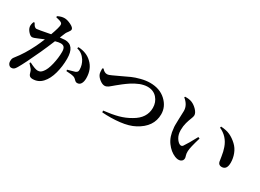

<svg xmlns="http://www.w3.org/2000/svg" viewBox="-32 -1510 3064 2267"><g transform="rotate(30 1500.0 -376.5)"><path d="M471 -637 440 -562Q488 -568 508 -568Q640 -568 640 -387Q640 -283 614 -187Q588 -91 536 -34Q483 24 406 24Q377 24 363 10.5Q349 -3 340 -41Q336 -56 326 -69.5Q316 -83 280 -122L289 -135Q372 -92 405 -92Q428 -92 442.5 -100Q457 -108 472 -127Q506 -168 527 -257Q548 -346 548 -427Q548 -469 533 -488.5Q518 -508 484 -508Q458 -508 412 -495Q367 -386 329 -303Q233 -94 185 -13Q169 15 155 25Q141 35 120 35Q101 35 86 17.5Q71 0 71 -27Q71 -50 75.5 -62.5Q80 -75 94 -92Q176 -194 246 -337Q269 -384 298 -455Q258 -439 231 -427Q174 -401 152 -401Q130 -401 102 -432Q74 -463 69 -494Q64 -522 80 -563L94 -566Q106 -545 111.5 -536.5Q117 -528 127.5 -520Q138 -512 150 -512Q168 -512 332 -544Q374 -660 374 -694Q374 -716 358 -724Q341 -736 284 -748V-763Q332 -788 375 -788Q413 -788 463.5 -763Q514 -738 514 -713Q514 -697 495.5 -673.5Q477 -650 471 -637ZM681 -555 687 -573Q800 -568 870 -501Q951 -426 951 -301Q951 -254 934 -226Q917 -198 885 -198Q866 -197 847 -217Q828 -237 815 -242Q780 -255 706 -257L703 -275Q785 -297 801 -303Q819 -311 826 -321Q833 -331 832 -351Q832 -414 797 -470Q755 -536 681 -555Z M1056 -496 1070 -503Q1101 -465 1137 -465Q1160 -465 1198 -484Q1224 -495 1290.5 -527Q1357 -559 1400.5 -578.5Q1444 -598 1509.5 -615Q1575 -632 1632 -632Q1765 -632 1847.5 -555.5Q1930 -479 1930 -375Q1930 -202 1748 -106Q1672 -65 1555 -51.5Q1438 -38 1316 -47L1313 -70Q1428 -83 1509.5 -105Q1591 -127 1663 -170Q1807 -251 1807 -391Q1807 -468 1759 -522.5Q1711 -577 1629 -577Q1605 -577 1578.5 -571Q1552 -565 1529.5 -556.5Q1507 -548 1479.5 -533.5Q1452 -519 1433.5 -507.5Q1415 -496 1389.5 -477.5Q1364 -459 1352 -449.5Q1340 -440 1319 -423Q1298 -406 1294 -403Q1282 -393 1260 -374.5Q1238 -356 1230 -350Q1222 -344 1208 -338Q1194 -332 1181 -332Q1150 -332 1113 -360.5Q1076 -389 1064 -421Q1056 -440 1056 -496Z M2139 -308Q2134 -327 2138 -429.5Q2142 -532 2142 -543Q2142 -623 2065 -685L2070 -696Q2127 -698 2164 -683Q2205 -666 2240 -629Q2275 -592 2275 -559Q2275 -541 2261.5 -509Q2248 -477 2235 -430.5Q2222 -384 2222 -329Q2222 -270 2246.5 -229Q2271 -188 2300 -175Q2325 -165 2340 -184Q2379 -240 2444 -362L2465 -353Q2420 -204 2419 -156Q2418 -121 2425.5 -99Q2433 -77 2433 -66Q2433 -31 2401.5 -17.5Q2370 -4 2323 -23Q2253 -52 2200 -124.5Q2147 -197 2139 -308ZM2768 -413Q2726 -534 2610 -586L2615 -603Q2689 -599 2740 -575.5Q2791 -552 2839 -507Q2882 -467 2904.5 -409Q2927 -351 2927 -290Q2927 -193 2857 -193Q2817 -193 2806 -231Q2804 -238 2795 -300.5Q2786 -363 2768 -413Z"/></g></svg>

Font: Swei Spring CJKtc
Style: Bold
Weight: 700
Version: Version 1.021